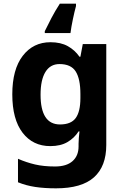

<svg xmlns="http://www.w3.org/2000/svg" viewBox="-20 -786 672 1046"><path d="M255 -556Q311 -556 349.5 -534.5Q388 -513 413 -477H418L431 -546H559V4Q559 120 492 180Q425 240 285 240Q222 240 172 232.5Q122 225 78 207V79Q124 99 171 110Q218 121 280 121Q342 121 375 92Q408 63 408 12V-3Q408 -15 409.5 -35Q411 -55 413 -70H408Q385 -34 347.5 -12Q310 10 254 10Q159 10 103 -63Q47 -136 47 -272Q47 -408 104 -482Q161 -556 255 -556ZM304 -437Q254 -437 227.5 -394Q201 -351 201 -270Q201 -108 307 -108Q367 -108 392.5 -143Q418 -178 418 -252V-274Q418 -356 392.5 -396.5Q367 -437 304 -437ZM394 -753Q386 -724 377 -681Q368 -638 364 -606H224V-616Q240 -649 260 -687.5Q280 -726 306 -766H394Z"/></svg>

Font: Noto Sans Meetei Mayek
Style: Bold
Weight: 700
Designer: Monotype Design Team and Neelakash Kshetrimayum
Foundry: Monotype Imaging Inc.
Version: Version 2.002; ttfautohint (v1.8.4.7-5d5b)